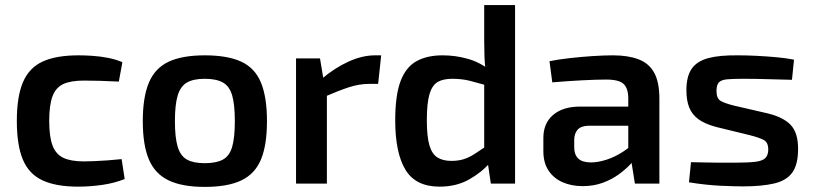

<svg xmlns="http://www.w3.org/2000/svg" viewBox="-20 -720 3191 753"><path d="M288 -503Q313 -503 343 -501Q373 -499 404 -493Q435 -487 460 -476L446 -400Q409 -402 372.5 -403Q336 -404 309 -404Q258 -404 228.5 -390.5Q199 -377 186 -342.5Q173 -308 173 -246Q173 -184 186 -149.5Q199 -115 228.5 -101Q258 -87 309 -87Q324 -87 348.5 -88Q373 -89 401.5 -91Q430 -93 457 -96L469 -18Q430 -2 382 5Q334 12 287 12Q199 12 146 -13Q93 -38 69.5 -94.5Q46 -151 46 -246Q46 -341 70 -397.5Q94 -454 147 -478.5Q200 -503 288 -503Z M783 -503Q873 -503 926.5 -478Q980 -453 1003.5 -396Q1027 -339 1027 -245Q1027 -151 1003.5 -94.5Q980 -38 926.5 -12.5Q873 13 783 13Q695 13 641.5 -12.5Q588 -38 564 -94.5Q540 -151 540 -245Q540 -339 564 -396Q588 -453 641.5 -478Q695 -503 783 -503ZM783 -411Q739 -411 713.5 -396.5Q688 -382 677 -346Q666 -310 666 -245Q666 -180 677 -144Q688 -108 713.5 -94Q739 -80 783 -80Q828 -80 854 -94Q880 -108 890.5 -144Q901 -180 901 -245Q901 -310 890.5 -346Q880 -382 854 -396.5Q828 -411 783 -411Z M1235 -491 1251 -395 1262 -381V0H1141V-491ZM1475 -503 1463 -391H1428Q1389 -391 1349 -378Q1309 -365 1249 -339L1241 -410Q1293 -454 1347 -478.5Q1401 -503 1451 -503Z M1716 -503Q1766 -503 1814 -489.5Q1862 -476 1901 -445L1893 -384Q1854 -395 1823 -403Q1792 -411 1754 -411Q1718 -411 1696.5 -398.5Q1675 -386 1664.5 -351Q1654 -316 1654 -249Q1654 -185 1664 -150.5Q1674 -116 1695.5 -102.5Q1717 -89 1750 -89Q1777 -89 1798 -95.5Q1819 -102 1841 -116Q1863 -130 1892 -150L1902 -82Q1868 -43 1818.5 -15.5Q1769 12 1704 12Q1610 12 1570 -54.5Q1530 -121 1530 -248Q1530 -345 1550.5 -400.5Q1571 -456 1612.5 -479.5Q1654 -503 1716 -503ZM2000 -700V0H1905L1892 -88L1879 -98V-426L1885 -440Q1881 -469 1880 -498.5Q1879 -528 1879 -559V-700Z M2384 -503Q2443 -503 2484 -487.5Q2525 -472 2545.5 -435Q2566 -398 2566 -333V0H2470L2453 -106L2444 -120V-334Q2444 -373 2426 -390.5Q2408 -408 2357 -408Q2319 -408 2261.5 -405Q2204 -402 2146 -397L2135 -480Q2170 -487 2214 -492Q2258 -497 2303 -500Q2348 -503 2384 -503ZM2514 -302 2513 -227H2288Q2258 -226 2245 -211Q2232 -196 2232 -170V-143Q2232 -113 2248 -98Q2264 -83 2298 -83Q2325 -83 2358 -93.5Q2391 -104 2423.5 -125Q2456 -146 2482 -175V-112Q2472 -97 2453 -76.5Q2434 -56 2406.5 -36Q2379 -16 2343.5 -3Q2308 10 2265 10Q2221 10 2186 -5.5Q2151 -21 2131 -51.5Q2111 -82 2111 -127V-179Q2111 -237 2149.5 -269.5Q2188 -302 2255 -302Z M2875 -503Q2909 -503 2948.5 -501Q2988 -499 3026 -495.5Q3064 -492 3094 -486L3086 -407Q3038 -408 2990.5 -409.5Q2943 -411 2897 -411Q2856 -411 2832.5 -409Q2809 -407 2799.5 -397Q2790 -387 2790 -363Q2790 -334 2806 -324.5Q2822 -315 2858 -306L2992 -275Q3053 -260 3081.5 -229.5Q3110 -199 3110 -136Q3110 -75 3087.5 -43.5Q3065 -12 3016.5 -0.5Q2968 11 2893 11Q2864 11 2807 8.5Q2750 6 2682 -5L2690 -84Q2710 -84 2737.5 -83Q2765 -82 2796.5 -82Q2828 -82 2861 -82Q2914 -82 2942.5 -85.5Q2971 -89 2982 -100.5Q2993 -112 2993 -134Q2993 -162 2974.5 -171.5Q2956 -181 2920 -190L2789 -222Q2744 -234 2719 -252.5Q2694 -271 2683 -298.5Q2672 -326 2672 -366Q2672 -420 2692.5 -450Q2713 -480 2757.5 -492Q2802 -504 2875 -503Z"/></svg>

Font: Exo 2 SemiBold
Style: Regular
Weight: 600
Designer: Natanael Gama
Foundry: Natanael Gama
Version: Version 2.010